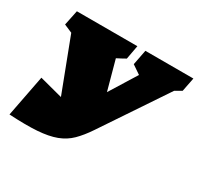

<svg xmlns="http://www.w3.org/2000/svg" viewBox="-121 -695 886 852"><g transform="rotate(30 321.5 -269.5)"><path d="M16 2 57 -210 175 -179 72 -449 30 -467 46 -544H356L343 -473Q322 -461 300 -450L341 -300L426 -437L382 -467L397 -544H643L629 -473Q612 -463 596 -454L377 -127Q349 -85 321 -57.5Q293 -30 254.5 -15.5Q216 -1 159 3Q102 7 16 2Z"/></g></svg>

Font: Piazzolla SC Black
Style: Italic
Weight: 900
Italic angle: -11.3°
Designer: Juan Pablo del Peral
Foundry: Huerta Tipografica
Version: Version 1.330